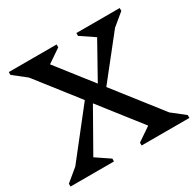

<svg xmlns="http://www.w3.org/2000/svg" viewBox="-151 -854 1034 1019"><g transform="rotate(-30 366.5 -345.0)"><path d="M437.6 0V-17.4L568.3 -106.4V-13L48.7 -677L122.8 -593.4L22.1 -672.6V-690H315V-672.6L184.4 -583.6V-677L704 -13L629.8 -96.6L730.5 -17.4V0ZM2 0V-17.4L97.6 -96.4L24.8 -13L318.9 -387.2L354.6 -374.1L149.7 -13V-97.3L268.3 -17.4V0ZM353.1 -315.9 554.7 -677V-592.7L436.1 -672.6V-690H701.6V-672.6L606 -593.6L679.7 -677L393.7 -315.9Z"/></g></svg>

Font: Platypi Light
Style: Regular
Weight: 300
Designer: David Sargent
Foundry: Bolt Cutter Type
Version: Version 1.200